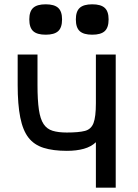

<svg xmlns="http://www.w3.org/2000/svg" viewBox="-20 -871 640 891"><path d="M425 0V-211Q403 -190 369 -180.5Q335 -171 290 -171Q226 -171 182 -185Q138 -199 112 -232.5Q86 -266 74 -326Q62 -386 62 -477V-618H154V-477Q154 -406 160.5 -362Q167 -318 182.5 -295Q198 -272 224.5 -264Q251 -256 290 -256Q345 -256 374 -263.5Q403 -271 414 -300Q425 -329 425 -392V-618H517V0ZM408 -710Q368 -710 350 -726.5Q332 -743 332 -781Q332 -818 350 -834.5Q368 -851 408 -851Q448 -851 466 -834.5Q484 -818 484 -781Q484 -743 466 -726.5Q448 -710 408 -710ZM192 -710Q152 -710 134 -726.5Q116 -743 116 -781Q116 -818 134 -834.5Q152 -851 192 -851Q232 -851 250 -834.5Q268 -818 268 -781Q268 -743 250 -726.5Q232 -710 192 -710Z"/></svg>

Font: Victor Mono SemiBold
Style: Regular
Weight: 600
Monospace: yes
Designer: Rune Bjørnerås
Version: Version 1.561;gftools[0.9.30]